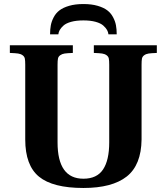

<svg xmlns="http://www.w3.org/2000/svg" viewBox="-20 -916 826 951"><path d="M28.8 -653.8V-691.9H340.8V-653.8Q313 -652.8 300 -650.9Q287.1 -648.9 278.1 -642.3Q269 -635.7 267.1 -625.7Q265.1 -615.7 265.1 -595.2V-210.9Q265.1 -30.8 393.1 -30.8Q460 -30.8 490.5 -76.7Q521 -122.6 521 -210.9V-595.2Q521 -615.7 519 -625.7Q517.1 -635.7 508.1 -642.3Q499 -648.9 485.8 -650.9Q472.7 -652.8 444.8 -653.8V-691.9H756.8V-653.8Q729 -652.8 716.1 -650.9Q703.1 -648.9 694.1 -642.3Q685.1 -635.7 683.1 -625.7Q681.2 -615.7 681.2 -595.2V-225.1Q679.7 -98.6 607.7 -41.7Q535.6 15.1 393.1 15.1Q241.7 15.1 173.3 -40.8Q105 -96.7 105 -225.1V-595.2Q105 -615.7 103 -625.7Q101.1 -635.7 92 -642.3Q83 -648.9 69.8 -650.9Q56.6 -652.8 28.8 -653.8ZM228 -746.1Q228 -770.5 231.7 -790.5Q235.4 -810.5 246.1 -830.8Q256.8 -851.1 274.7 -864.7Q292.5 -878.4 322.5 -887.2Q352.5 -896 393.1 -896Q433.6 -896 463.6 -887.2Q493.7 -878.4 511.5 -864.7Q529.3 -851.1 540 -830.8Q550.8 -810.5 554.4 -790.5Q558.1 -770.5 558.1 -746.1H517.1Q516.1 -756.8 510.3 -767.3Q504.4 -777.8 491.7 -789.3Q479 -800.8 453.6 -807.9Q428.2 -814.9 393.1 -814.9Q357.9 -814.9 332.5 -807.9Q307.1 -800.8 294.4 -789.3Q281.7 -777.8 275.9 -767.3Q270 -756.8 269 -746.1Z"/></svg>

Font: Linguistics Pro
Style: Bold
Weight: 700
Designer: Stefan Peev, Context Ltd
Foundry: Stefan Peev, Context Ltd
Version: Version 001.000